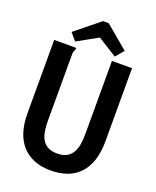

<svg xmlns="http://www.w3.org/2000/svg" viewBox="-150 -887 800 987"><g transform="rotate(20 250.0 -393.0)"><path d="M37.1 0ZM37.1 -623H155.8Q157.7 -621.6 158 -620.6Q158.2 -619.6 158.2 -618.2Q158.2 -616.2 157 -614Q155.8 -611.8 154.3 -608.4Q152.8 -605 151.1 -600.1Q149.4 -595.2 148.9 -587.9V-219.2Q148.9 -187 153.8 -160.9Q158.7 -134.8 170.4 -116.7Q182.1 -98.6 201.7 -88.9Q221.2 -79.1 250 -79.1Q279.8 -79.1 299.6 -89.1Q319.3 -99.1 331.3 -117.7Q343.3 -136.2 348.1 -162.6Q353 -189 353 -222.2V-623H462.9V-223.1Q462.9 -162.1 447.8 -117.4Q432.6 -72.8 404.8 -43.5Q377 -14.2 337.4 0Q297.9 14.2 249 14.2Q196.8 14.2 157.2 -2Q117.7 -18.1 90.8 -48.3Q64 -78.6 50.5 -122.1Q37.1 -165.5 37.1 -220.2ZM106.9 -691.9 240.2 -799.8H271L397 -693.8L358.9 -648.9L253.9 -714.8L141.1 -651.9Z"/></g></svg>

Font: InconsolataGo
Style: Bold
Weight: 700
Designer: Raph Levien, Kirill Tkachev(cyreal.org)
Foundry: Raph Levien, Kirill Tkachev(cyreal.org)
Version: Version 1.015; ttfautohint (v0.92) -l 8 -r 50 -G 200 -x 14 -